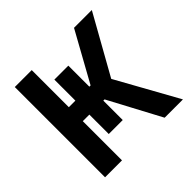

<svg xmlns="http://www.w3.org/2000/svg" viewBox="-178 -914 1098 1098"><g transform="rotate(-45 371.5 -365.0)"><path d="M79 -730H216V-430H269V-600H382V-430H392L558 -730H702L502 -373L709 0H561L392 -317H382V-160H269V-317H216V0H79Z"/></g></svg>

Font: M PLUS 1p
Style: Bold
Weight: 700
Version: Version 1.062